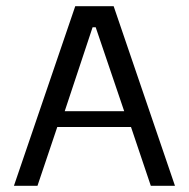

<svg xmlns="http://www.w3.org/2000/svg" viewBox="-20 -600 610 620"><path d="M25 0H101L165 -190H403L467 0H545L347 -580H223ZM189 -241 279 -512H289L381 -241Z"/></svg>

Font: Charger Sport
Style: Df
Weight: 400
Designer: Jasper
Foundry: Cannot Into Space Fonts
Version: Version 1.1